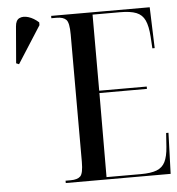

<svg xmlns="http://www.w3.org/2000/svg" viewBox="-52 -769 754 817"><g transform="rotate(-5 325.0 -360.0)"><path d="M196 0V-10H218Q247 -10 259.5 -22.5Q272 -35 272 -84V-628Q272 -678 259.5 -691Q247 -704 218 -704H196V-714H617L623 -539H613L610 -589Q607 -634 595.5 -659Q584 -684 559 -694Q534 -704 490 -704H372V-379H575V-369H372L371 -10H518Q561 -10 585.5 -19.5Q610 -29 621.5 -52Q633 -75 636 -116L640 -175H650L644 0ZM42 -521 30 -526 43 -682Q45 -709 61 -716.5Q77 -724 99.5 -717Q122 -710 143 -691V-679Z"/></g></svg>

Font: Noto Serif Display ExtraCondensed Medium
Style: Regular
Weight: 500
Width: 2
Designer: Monotype Design Team
Foundry: Monotype Imaging Inc.
Version: Version 2.009